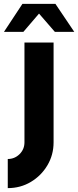

<svg xmlns="http://www.w3.org/2000/svg" viewBox="-80 -719 402 989"><path d="M-40 250V100Q-4.5 100 20.8 75Q46 50 46 14V-500H196V14Q196 79 164.2 132.5Q132.5 186 79 218Q25.5 250 -40 250ZM205.5 -699 302.5 -555H202.5L121 -649L40.5 -555H-59.5L35.5 -699Z"/></svg>

Font: Urbanist Black
Style: Regular
Weight: 900
Designer: Corey Hu
Foundry: Corey Hu
Version: Version 1.330; ttfautohint (v1.8.4.7-5d5b)